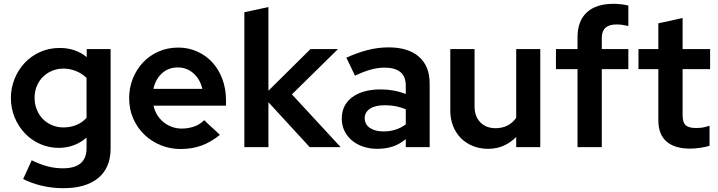

<svg xmlns="http://www.w3.org/2000/svg" viewBox="-20 -770 3758 1005"><path d="M288 4Q236 4 190.5 -16Q145 -36 111 -71.5Q77 -107 57 -154.5Q37 -202 37 -258Q37 -309 56 -356.5Q75 -404 108.5 -440Q142 -476 189 -497.5Q236 -519 293 -519Q375 -519 434 -471V-513H559V7Q559 108 494.5 161.5Q430 215 312 215Q254 215 200 202.5Q146 190 101 167Q112 143 123.5 118.5Q135 94 146 69Q189 90 228 100.5Q267 111 309 111Q433 111 433 6V-50Q404 -24 366.5 -10Q329 4 288 4ZM161 -258Q161 -225 172.5 -196.5Q184 -168 204 -147.5Q224 -127 252 -115Q280 -103 312 -103Q348 -103 379 -115.5Q410 -128 433 -153V-362Q410 -385 378 -398Q346 -411 313 -411Q281 -411 253 -399.5Q225 -388 204.5 -367.5Q184 -347 172.5 -319Q161 -291 161 -258Z M1131 -64Q1084 -26 1034.5 -8Q985 10 925 10Q871 10 822.5 -9.5Q774 -29 737 -64Q700 -99 678 -148Q656 -197 656 -256Q656 -310 675 -358Q694 -406 728 -442.5Q762 -479 809.5 -500Q857 -521 913 -521Q966 -521 1012 -500.5Q1058 -480 1091.5 -443.5Q1125 -407 1144 -356Q1163 -305 1163 -245V-217H784Q789 -191 802.5 -169Q816 -147 835.5 -131Q855 -115 879.5 -106Q904 -97 931 -97Q965 -97 995.5 -107.5Q1026 -118 1049 -141Q1069 -121 1090 -102.5Q1111 -84 1131 -64ZM911 -417Q861 -417 827.5 -386Q794 -355 783 -305H1039Q1028 -354 993.5 -385.5Q959 -417 911 -417Z M1259 0V-706L1385 -733V-295L1605 -513H1749L1508 -276L1763 0H1601L1385 -235V0Z M1955 9Q1915 9 1881 -2.5Q1847 -14 1822 -35Q1797 -56 1783 -85Q1769 -114 1769 -149Q1769 -221 1824 -261.5Q1879 -302 1973 -302Q2042 -302 2104 -278V-321Q2104 -370 2075.5 -393Q2047 -416 1993 -416Q1959 -416 1922 -406Q1885 -396 1838 -374Q1827 -398 1815.5 -421.5Q1804 -445 1793 -468Q1850 -494 1904 -508Q1958 -522 2014 -522Q2117 -522 2173 -473Q2229 -424 2229 -333V0H2104V-42Q2072 -15 2035.5 -3Q1999 9 1955 9ZM1889 -152Q1889 -119 1916 -100.5Q1943 -82 1988 -82Q2054 -82 2104 -119V-198Q2054 -219 1998 -219H1992Q1943 -219 1916 -200.5Q1889 -182 1889 -152Z M2464 -513V-213Q2464 -161 2494 -130Q2524 -99 2574 -99Q2643 -99 2682 -153V-513H2808V0H2682V-53Q2652 -23 2615.5 -7Q2579 9 2535 9Q2491 9 2454.5 -6Q2418 -21 2392 -47.5Q2366 -74 2351.5 -110.5Q2337 -147 2337 -191V-513Z M2890 -513H3003V-575Q3003 -660 3051.5 -705Q3100 -750 3191 -750Q3211 -750 3232.5 -747.5Q3254 -745 3269 -741V-634Q3251 -638 3237 -640Q3223 -642 3207 -642Q3130 -642 3130 -572V-513H3269V-408H3130V0H3003V-408H2890Z M3426 -141V-408H3322V-513H3426V-648Q3458 -655 3489.5 -661.5Q3521 -668 3553 -676V-513H3697V-408H3553V-167Q3553 -129 3569 -114.5Q3585 -100 3623 -100Q3643 -100 3658.5 -102.5Q3674 -105 3694 -112V-7Q3673 0 3643.5 4Q3614 8 3593 8Q3512 8 3469 -29Q3426 -66 3426 -141Z"/></svg>

Font: Rosa Sans SemiBold
Style: Regular
Weight: 600
Designer: Pentagram / MCKL
Foundry: Pentagram / MCKL
Version: Version 1.005;September 16, 2019;FontCreator 11.5.0.2425 64-